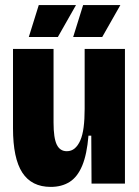

<svg xmlns="http://www.w3.org/2000/svg" viewBox="-20 -720 546 753"><path d="M179 13Q104 13 67.5 -43Q31 -99 31 -217V-528H190V-239Q190 -179 202.5 -153Q215 -127 242 -127Q260 -127 273 -138Q286 -149 295 -169.5Q304 -190 308 -221Q312 -252 312 -293V-528H470V-234V0H339L338 -188H327Q321 -115 302.5 -70.5Q284 -26 253 -6.5Q222 13 179 13ZM207 -575H93L132 -700H278ZM381 -575H267L306 -700H452Z"/></svg>

Font: Bricolage Grotesque 72pt SemiCondensed ExtraBold
Style: Regular
Weight: 800
Width: 4
Designer: Mathieu Triay
Foundry: Atelier Triay
Version: Version 1.001;gftools[0.9.33.dev8+g029e19f]